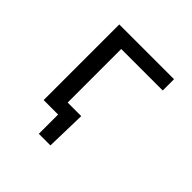

<svg xmlns="http://www.w3.org/2000/svg" viewBox="-165 -623 880 880"><g transform="rotate(45 275.0 -182.5)"><path d="M204.1 -69.8V-417H473.1V-490.2H118.2V0H211.9V125H287.1L292 -69.8Z"/></g></svg>

Font: CodeNewRoman Nerd Font Mono
Style: Regular
Weight: 400
Monospace: yes
Designer: Sam Radian
Foundry: Code New Roman
Version: Version 2.00 November 29, 2014;Nerd Fonts 3.2.1